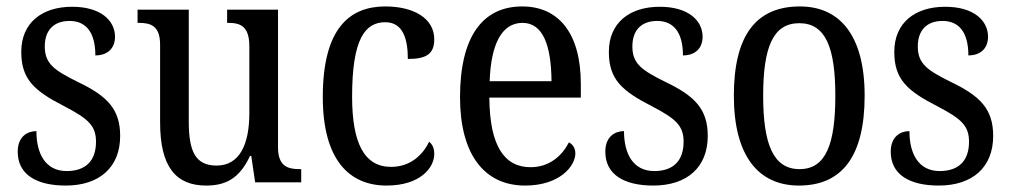

<svg xmlns="http://www.w3.org/2000/svg" viewBox="-20 -566 3138 596"><path d="M184 10C289 10 353 -47 353 -144C353 -228 312 -268 223 -311C148 -348 119 -368 119 -422C119 -469 144 -501 196 -501C248 -501 276 -464 276 -394C315 -394 337 -417 337 -452C337 -502 293 -545 204 -545C110 -545 46 -495 46 -405C46 -320 86 -284 180 -236C255 -197 278 -175 278 -126C278 -69 248 -35 187 -35C121 -35 93 -89 93 -159C66 -159 35 -143 35 -95C35 -25 92 10 184 10Z M620 10C678 10 723 -10 756 -82H760L772 0H915V-41H911C874 -41 843 -49 843 -109V-536H685V-495H688C725 -495 754 -486 754 -422V-215C754 -118 724 -52 652 -52C585 -52 566 -99 566 -189V-536H407V-495H411C448 -495 477 -486 477 -427V-186C477 -48 526 10 620 10Z M1180 10C1284 10 1328 -45 1328 -88C1328 -107 1322 -118 1312 -126C1292 -84 1253 -48 1194 -48C1110 -48 1073 -123 1073 -266C1073 -445 1113 -497 1176 -497C1231 -497 1246 -445 1246 -383C1303 -383 1328 -398 1328 -444C1328 -510 1263 -546 1176 -546C1066 -546 982 -479 982 -265C982 -70 1064 10 1180 10Z M1610 10C1717 10 1766 -50 1766 -90C1766 -108 1756 -119 1746 -124C1725 -83 1686 -47 1627 -47C1545 -47 1500 -114 1499 -263H1783V-305C1783 -463 1714 -546 1601 -546C1478 -546 1408 -452 1408 -264C1408 -90 1481 10 1610 10ZM1692 -314H1500C1504 -430 1538 -495 1602 -495C1667 -495 1691 -422 1692 -314Z M2008 10C2113 10 2177 -47 2177 -144C2177 -228 2136 -268 2047 -311C1972 -348 1943 -368 1943 -422C1943 -469 1968 -501 2020 -501C2072 -501 2100 -464 2100 -394C2139 -394 2161 -417 2161 -452C2161 -502 2117 -545 2028 -545C1934 -545 1870 -495 1870 -405C1870 -320 1910 -284 2004 -236C2079 -197 2102 -175 2102 -126C2102 -69 2072 -35 2011 -35C1945 -35 1917 -89 1917 -159C1890 -159 1859 -143 1859 -95C1859 -25 1916 10 2008 10Z M2460 10C2594 10 2664 -81 2664 -269C2664 -456 2587 -546 2463 -546C2327 -546 2258 -456 2258 -269C2258 -81 2335 10 2460 10ZM2462 -41C2380 -41 2349 -119 2349 -269C2349 -418 2379 -494 2461 -494C2543 -494 2573 -418 2573 -269C2573 -119 2544 -41 2462 -41Z M2894 10C2999 10 3063 -47 3063 -144C3063 -228 3022 -268 2933 -311C2858 -348 2829 -368 2829 -422C2829 -469 2854 -501 2906 -501C2958 -501 2986 -464 2986 -394C3025 -394 3047 -417 3047 -452C3047 -502 3003 -545 2914 -545C2820 -545 2756 -495 2756 -405C2756 -320 2796 -284 2890 -236C2965 -197 2988 -175 2988 -126C2988 -69 2958 -35 2897 -35C2831 -35 2803 -89 2803 -159C2776 -159 2745 -143 2745 -95C2745 -25 2802 10 2894 10Z"/></svg>

Font: Noto Serif Myanmar Condensed
Style: Regular
Weight: 400
Width: 3
Designer: Ben Mitchell and the Monotype Design Team
Foundry: Monotype Imaging Inc.
Version: Version 2.106